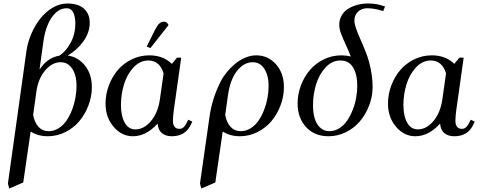

<svg xmlns="http://www.w3.org/2000/svg" viewBox="-20 -766 2731 1089"><path d="M24.9 274.9 129.9 -476.1Q136.7 -525.4 157.5 -573.7Q178.2 -622.1 208.3 -660.4Q238.3 -698.7 278.8 -722.4Q319.3 -746.1 361.8 -746.1Q423.8 -746.1 456.3 -716.8Q488.8 -687.5 488.8 -637.2Q488.8 -579.6 451.4 -529.5Q414.1 -479.5 363.8 -451.2Q423.8 -442.4 462.4 -393.6Q501 -344.7 501 -272Q501 -219.2 481.9 -168.7Q462.9 -118.2 430.4 -79.3Q397.9 -40.5 350.8 -16.8Q303.7 6.8 251 6.8Q195.8 6.8 153.8 -20L111.8 269L32.2 303.2ZM168 -113.8Q175.8 -71.8 198.2 -46.9Q220.7 -22 255.9 -22Q285.6 -22 312 -38.3Q338.4 -54.7 356.7 -81.3Q375 -107.9 388.2 -141.8Q401.4 -175.8 407.7 -211.2Q414.1 -246.6 414.1 -279.8Q414.1 -338.4 389.9 -375.7Q365.7 -413.1 324.2 -413.1Q275.9 -413.1 236.1 -366.5Q196.3 -319.8 186 -244.1ZM204.1 -371.1Q248.5 -439.5 316.9 -450.2Q354 -474.1 380.6 -523.2Q407.2 -572.3 407.2 -633.8Q407.2 -671.9 395.3 -695.6Q383.3 -719.2 357.9 -719.2Q309.6 -719.2 273.2 -666.7Q236.8 -614.3 225.1 -522.9Z M578.6 -178.2Q578.6 -231 597.2 -280.8Q615.7 -330.6 647.9 -368.4Q680.2 -406.2 727.1 -429.2Q773.9 -452.1 826.7 -452.1Q906.2 -452.1 954.6 -403.8L983.9 -439H1007.8L965.8 -141.1Q960.9 -104.5 960.9 -82Q960.9 -35.2 998 -35.2Q1021.5 -35.2 1036.6 -64.9L1047.9 -86.9L1070.8 -76.2L1060.1 -54.2Q1028.8 6.8 954.6 6.8Q920.4 6.8 898.7 -10.7Q877 -28.3 874 -64.9Q808.6 6.8 733.9 6.8Q669.9 6.8 624.3 -46.9Q578.6 -100.6 578.6 -178.2ZM666 -169.9Q666 -108.4 687.3 -70.3Q708.5 -32.2 748 -32.2Q796.4 -32.2 835.9 -78.9Q875.5 -125.5 886.7 -201.2L907.7 -349.1Q898.4 -383.8 876.5 -403.3Q854.5 -422.9 821.8 -422.9Q773.4 -422.9 736.8 -383.1Q700.2 -343.3 683.1 -286.6Q666 -230 666 -169.9ZM812 -502 857.9 -594.2Q871.6 -621.6 883.3 -632.3Q895 -643.1 910.6 -643.1Q926.8 -643.1 936 -624L833 -493.2Z M1114.3 274.9 1167.5 -98.1Q1181.6 -206.1 1232.4 -305.2Q1245.6 -331.1 1266.4 -356.4Q1287.1 -381.8 1313 -403.6Q1338.9 -425.3 1370.6 -438.7Q1402.3 -452.1 1433.6 -452.1Q1500 -452.1 1545.2 -401.6Q1590.3 -351.1 1590.3 -272Q1590.3 -219.2 1571.3 -168.7Q1552.2 -118.2 1519.8 -79.3Q1487.3 -40.5 1440.2 -16.8Q1393.1 6.8 1340.3 6.8Q1285.2 6.8 1243.2 -20L1201.2 269L1121.6 303.2ZM1257.3 -113.8Q1265.1 -71.8 1287.6 -46.9Q1310.1 -22 1345.2 -22Q1375 -22 1401.4 -38.3Q1427.7 -54.7 1446 -81.3Q1464.4 -107.9 1477.5 -141.8Q1490.7 -175.8 1497.1 -211.2Q1503.4 -246.6 1503.4 -279.8Q1503.4 -338.4 1479.2 -375.7Q1455.1 -413.1 1413.6 -413.1Q1362.8 -413.1 1323.7 -363Q1284.7 -313 1272.5 -222.2Z M1668 -178.2Q1668 -231 1686.5 -280.8Q1705.1 -330.6 1737.3 -368.4Q1769.5 -406.2 1816.4 -429.2Q1863.3 -452.1 1916 -452.1Q1942.9 -452.1 1969.2 -445.8Q1959 -474.1 1941.2 -512.5Q1923.3 -550.8 1913.8 -576.9Q1904.3 -603 1904.3 -626Q1904.3 -656.7 1919.2 -680.7Q1934.1 -704.6 1958.3 -718.5Q1982.4 -732.4 2010.3 -739.3Q2038.1 -746.1 2067.4 -746.1Q2095.7 -746.1 2116 -742.4Q2136.2 -738.8 2164.1 -729L2153.3 -703.1Q2104.5 -719.2 2063 -719.2Q2032.2 -719.2 2011.2 -700.2Q1990.2 -681.2 1990.2 -648.9Q1990.2 -629.9 2000.7 -600.8Q2011.2 -571.8 2026.6 -537.6Q2042 -503.4 2057.1 -464.1Q2072.3 -424.8 2082.8 -373.8Q2093.3 -322.8 2093.3 -272Q2093.3 -219.2 2074.2 -168.9Q2055.2 -118.7 2022.7 -79.6Q1990.2 -40.5 1943.1 -16.8Q1896 6.8 1843.3 6.8Q1763.2 6.8 1715.6 -45.7Q1668 -98.1 1668 -178.2ZM1755.4 -169.9Q1755.4 -128.4 1764.4 -96.2Q1773.4 -64 1794.9 -43Q1816.4 -22 1848.1 -22Q1877.9 -22 1904.1 -38.3Q1930.2 -54.7 1948.5 -81.3Q1966.8 -107.9 1980.2 -141.8Q1993.7 -175.8 2000 -211.2Q2006.3 -246.6 2006.3 -279.8Q2006.3 -344.7 1982.4 -383.8Q1958.5 -422.9 1911.1 -422.9Q1862.8 -422.9 1826.2 -383.1Q1789.6 -343.3 1772.5 -286.6Q1755.4 -230 1755.4 -169.9Z M2180.7 -178.2Q2180.7 -231 2199.2 -280.8Q2217.8 -330.6 2250 -368.4Q2282.2 -406.2 2329.1 -429.2Q2376 -452.1 2428.7 -452.1Q2508.3 -452.1 2556.6 -403.8L2585.9 -439H2609.9L2567.9 -141.1Q2563 -104.5 2563 -82Q2563 -35.2 2600.1 -35.2Q2623.5 -35.2 2638.7 -64.9L2649.9 -86.9L2672.9 -76.2L2662.1 -54.2Q2630.9 6.8 2556.6 6.8Q2522.5 6.8 2500.7 -10.7Q2479 -28.3 2476.1 -64.9Q2410.6 6.8 2335.9 6.8Q2272 6.8 2226.3 -46.9Q2180.7 -100.6 2180.7 -178.2ZM2268.1 -169.9Q2268.1 -108.4 2289.3 -70.3Q2310.5 -32.2 2350.1 -32.2Q2398.4 -32.2 2438 -78.9Q2477.5 -125.5 2488.8 -201.2L2509.8 -349.1Q2500.5 -383.8 2478.5 -403.3Q2456.5 -422.9 2423.8 -422.9Q2375.5 -422.9 2338.9 -383.1Q2302.2 -343.3 2285.2 -286.6Q2268.1 -230 2268.1 -169.9Z"/></svg>

Font: Dihjauti S
Style: Bold Italic
Weight: 700
Italic angle: -9°
Designer: T. Christopher White
Version: Version 3.0.0